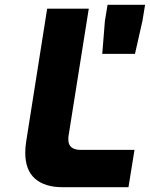

<svg xmlns="http://www.w3.org/2000/svg" viewBox="-20 -778 623 798"><path d="M85 -143Q85 -167 89 -191L176 -742H349L265 -214Q264 -208 264 -198Q264 -155 316 -155H539L514 0H239Q166 0 125.5 -35.5Q85 -71 85 -143ZM416 -691 427 -758H583L572 -691L541 -554H405Z"/></svg>

Font: Exo ExtraBold
Style: Italic
Weight: 800
Italic angle: -9°
Designer: Natanael Gama
Foundry: Natanael Gama
Version: Version 1.500; ttfautohint (v1.6)